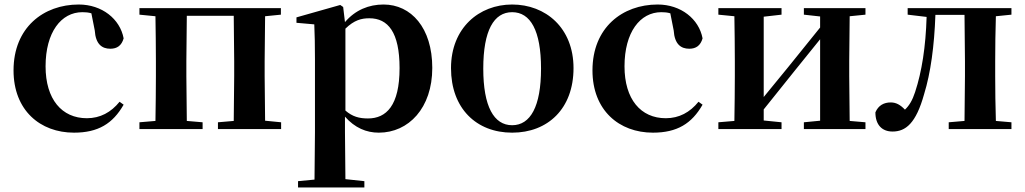

<svg xmlns="http://www.w3.org/2000/svg" viewBox="-20 -572 4544 851"><path d="M308 16C415 16 480 -24 528 -108L510 -121C472 -74 424 -48 365 -48C254 -48 182 -132 182 -278C182 -429 251 -518 345 -518C359 -518 372 -517 385 -513L400 -437C404 -376 432 -356 469 -356C499 -356 519 -370 528 -402C512 -488 432 -552 329 -552C173 -552 40 -450 40 -260C40 -83 158 16 308 16Z M598 -507 669 -500C670 -442 671 -357 671 -301V-235C671 -179 670 -94 669 -36L598 -30V0H878V-30L808 -36L806 -235V-301L808 -502H1016L1018 -301V-235L1016 -36L946 -30V0H1226V-30L1155 -37L1153 -235V-301L1155 -500L1225 -507V-536H598Z M1659 16C1791 16 1896 -93 1896 -271C1896 -449 1802 -552 1680 -552C1615 -552 1555 -528 1509 -474L1501 -541L1488 -550L1294 -495V-471L1373 -464C1375 -415 1376 -375 1376 -309V14L1374 224L1301 231V259H1595V231L1511 222L1509 13V-55C1553 -5 1604 16 1659 16ZM1511 -445C1550 -483 1582 -491 1617 -491C1700 -491 1751 -429 1751 -270C1751 -104 1692 -47 1611 -47C1572 -47 1542 -55 1511 -82Z M2250 16C2408 16 2522 -90 2522 -270C2522 -449 2398 -552 2250 -552C2103 -552 1979 -448 1979 -270C1979 -92 2091 16 2250 16ZM2250 -17C2169 -17 2122 -100 2122 -268C2122 -437 2169 -518 2250 -518C2331 -518 2378 -437 2378 -268C2378 -100 2331 -17 2250 -17Z M2874 16C2981 16 3046 -24 3094 -108L3076 -121C3038 -74 2990 -48 2931 -48C2820 -48 2748 -132 2748 -278C2748 -429 2817 -518 2911 -518C2925 -518 2938 -517 2951 -513L2966 -437C2970 -376 2998 -356 3035 -356C3065 -356 3085 -370 3094 -402C3078 -488 2998 -552 2895 -552C2739 -552 2606 -450 2606 -260C2606 -83 2724 16 2874 16Z M3543 -507 3615 -499V-450L3473 -274L3365 -142V-498L3444 -507V-536H3164V-507L3235 -500C3236 -442 3237 -357 3237 -301V-235C3237 -179 3236 -94 3235 -36L3164 -30V0H3444V-30L3365 -38V-87L3502 -258L3615 -398V-37L3543 -30V0H3816V-30L3746 -36L3744 -235V-301L3746 -500L3816 -507V-536H3543Z M4254 0H4463V-30L4394 -36C4392 -94 4391 -179 4391 -235V-301C4391 -357 4392 -442 4394 -500L4463 -507V-536H4003V-507L4087 -497C4083 -365 4066 -255 4036 -164C4024 -127 4010 -104 3991 -86C3971 -107 3952 -118 3928 -118C3898 -118 3873 -105 3860 -74C3860 -18 3890 11 3936 11C3994 11 4040 -25 4076 -155C4105 -249 4121 -368 4126 -506H4255L4257 -301V-235L4255 -36L4185 -30V0Z"/></svg>

Font: Noto Serif CJK HK
Style: Bold
Weight: 700
Designer: Ryoko NISHIZUKA 西塚涼子 (kana & ideographs); Frank Grießhammer (Latin, Greek & Cyrillic); Wenlong ZHANG 张文龙 (bopomofo); San
Foundry: Adobe
Version: Version 2.001;hotconv 1.1.0;makeotfexe 2.6.0